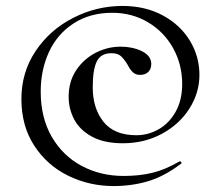

<svg xmlns="http://www.w3.org/2000/svg" viewBox="-20 -550 743 646"><path d="M52 -217Q52 -307 100 -378.5Q148 -450 226.5 -490Q305 -530 392 -530Q469 -530 528 -498Q587 -466 619 -413Q651 -360 651 -298Q651 -238 617.5 -185Q584 -132 525 -100Q466 -68 393 -68Q330 -68 289 -90.5Q248 -113 229.5 -148.5Q211 -184 211 -224Q211 -276 236.5 -314Q262 -352 302 -372.5Q342 -393 386 -393Q426 -393 457 -378Q488 -363 489 -336Q489 -318 479 -308Q469 -298 451 -298Q437 -298 427.5 -306.5Q418 -315 410 -331Q398 -351 387 -361Q376 -371 355 -371Q319 -371 305.5 -343Q292 -315 292 -256Q292 -186 328 -140.5Q364 -95 439 -95Q479 -95 514.5 -115.5Q550 -136 571.5 -175Q593 -214 593 -267Q593 -333 562.5 -388Q532 -443 478 -475Q424 -507 358 -507Q283 -507 228 -471.5Q173 -436 145 -375.5Q117 -315 117 -242Q117 -154 154 -90Q191 -26 254.5 8Q318 42 396 42Q449 42 492.5 31.5Q536 21 584 -7H586Q588 -7 590 -4Q592 -1 590 0Q534 43 479 59.5Q424 76 362 76Q281 76 210 41.5Q139 7 95.5 -59.5Q52 -126 52 -217Z"/></svg>

Font: Cormorant SC SemiBold
Style: Regular
Weight: 600
Designer: Christian Thalmann (Catharsis Fonts)
Foundry: Catharsis Fonts
Version: Version 4.000